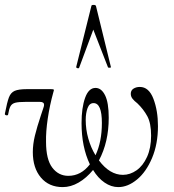

<svg xmlns="http://www.w3.org/2000/svg" viewBox="-20 -751 710 784"><path d="M625 -236Q625 -163 601 -106Q577 -49 539.5 -18Q502 13 463 13Q434 13 407 -5.5Q380 -24 360 -57Q333 -24 301 -5.5Q269 13 236 13Q180 13 147 -26Q114 -65 114 -130Q114 -162 122.5 -197Q131 -232 147 -280Q147 -280 157 -310Q160 -318 160 -323Q160 -335 143 -335H85Q56 -335 42.5 -331.5Q29 -328 23 -317.5Q17 -307 13 -283Q13 -280 8 -280Q4 -280 1.5 -282Q-1 -284 0 -287Q9 -334 16.5 -353.5Q24 -373 40 -380Q56 -387 90 -387H188Q198 -387 199.5 -385Q201 -383 198 -375Q183 -321 175 -267Q167 -213 168 -172Q168 -100 193.5 -66.5Q219 -33 259 -33Q311 -33 347 -80Q313 -151 313 -248Q313 -311 327.5 -351.5Q342 -392 370 -392Q394 -392 409 -362Q424 -332 424 -270Q424 -171 384 -96Q428 -37 482 -37Q511 -37 537.5 -55.5Q564 -74 580.5 -110.5Q597 -147 597 -197Q597 -248 581.5 -276.5Q566 -305 541 -329Q528 -339 521 -348Q514 -357 514 -368Q514 -382 525 -389Q536 -396 551 -396Q588 -396 606.5 -347.5Q625 -299 625 -236ZM370 -117Q396 -172 396 -249Q396 -330 362 -330Q345 -330 337.5 -309.5Q330 -289 330 -261Q330 -223 340.5 -185.5Q351 -148 370 -117ZM433 -477Q434 -475 428 -474.5Q422 -474 421 -476L361 -630L303 -474Q301 -472 300 -472Q297 -472 294 -473.5Q291 -475 291 -477L353 -726Q353 -731 362 -731Q371 -731 372 -726Z"/></svg>

Font: Cormorant Upright
Style: Regular
Weight: 400
Designer: Christian Thalmann (Catharsis Fonts)
Foundry: Catharsis Fonts
Version: Version 3.302